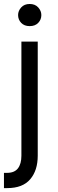

<svg xmlns="http://www.w3.org/2000/svg" viewBox="-26 -759 296 985"><path d="M66.8 -681.8Q66.8 -703.1 82.7 -720.9Q98.7 -738.6 126.4 -738.6Q154.1 -738.6 170.1 -720.9Q186.1 -703.1 186.1 -681.8Q186.1 -658.4 170.1 -641.7Q154.1 -625 126.4 -625Q98.7 -625 82.7 -641.7Q66.8 -658.4 66.8 -681.8ZM83.8 -545.5H167.6V39.8Q167.6 115.4 128.9 160.7Q90.2 206 11.4 206H-5.7V127.8H9.9Q48.3 127.8 66.1 104.6Q83.8 81.3 83.8 39.8Z"/></svg>

Font: Interface
Style: Regular
Weight: 400
Designer: Rasmus Andersson
Foundry: rsms
Version: Version 1.8